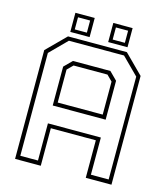

<svg xmlns="http://www.w3.org/2000/svg" viewBox="-121 -925 886 1018"><g transform="rotate(15 322.0 -415.5)"><path d="M57.5 0V-597L160.5 -700H483.5L586.5 -597V0H445.5V-206H198.5V0ZM80 -23H177V-227H467.5V-23H565V-587.5L473.5 -679H171L80 -587.5ZM198.5 -347H445.5V-528L415 -558.5H229L198.5 -528ZM177 -325V-538.5L219.5 -581H425L467.5 -538.5V-325ZM374 -726V-831H480V-726ZM166 -726V-831H272V-726ZM185.5 -745H252V-811.5H185.5ZM393.5 -745H460.5V-811.5H393.5Z"/></g></svg>

Font: Tourney Thin ExtraLight
Style: Regular
Weight: 250
Version: Version 1.015